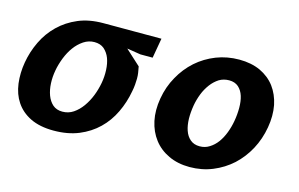

<svg xmlns="http://www.w3.org/2000/svg" viewBox="-76 -741 1451 933"><g transform="rotate(15 650.0 -274.5)"><path d="M20 -168.5Q27 -116 52.5 -78Q79 -38 125.5 -15Q173.5 8.5 243 8.5Q314 8.5 369 -14Q424.5 -37 464 -75.5Q503.5 -113.5 528.5 -166Q553 -217 563.5 -275.5Q567 -292 568.5 -310Q570 -326 570 -340Q570 -356.5 568 -369Q564.5 -390 562.5 -400L486.5 -469.5L555.5 -458.5H617L634.5 -558.5H342.5Q271 -558.5 217 -535.5Q162.5 -512.5 122 -473Q82 -434 57.5 -383Q32.5 -331 23 -275.5Q13.5 -220 20 -168.5ZM176.5 -275.5Q181.5 -305 195 -340.5Q208.5 -374.5 227 -399.5Q245 -424.5 271 -442Q296 -458.5 325 -458.5Q355 -458.5 374 -442.5Q393.5 -425 403 -400Q412.5 -374.5 414 -341.5Q415.5 -308.5 409.5 -275.5Q403 -241 391 -210.5Q378.5 -178.5 359 -151Q340 -124.5 315.5 -108Q291 -91.5 260.5 -91.5Q231 -91.5 212 -108Q193.5 -124.5 183.5 -151Q173.5 -178 172 -210.5Q170.5 -243 176.5 -275.5Z M927 8.5Q988.5 8.5 1042.5 -13.5Q1096 -35.5 1138 -73.5Q1180 -112.5 1207.5 -163.5Q1235.5 -215.5 1246 -276.5Q1256.5 -336.5 1246.5 -389Q1236 -440 1207.5 -478.5Q1179 -516 1133.5 -537.5Q1087.5 -558.5 1027.5 -558.5Q966 -558.5 912 -537.5Q857.5 -516 815 -478.5Q772 -440 744 -389Q715 -338 704.5 -276.5Q694 -215 705 -163.5Q716 -112 745.5 -73.5Q775 -35 821 -13.5Q867.5 8.5 927 8.5ZM1080.5 -264Q1075 -233 1064 -204Q1053 -175 1036.5 -152Q1019.5 -129 997.5 -115.5Q976 -101.5 948.5 -101.5Q919.5 -101.5 901 -117.5Q882.5 -133 873.5 -159.5Q865 -184 864 -218Q863.5 -249.5 869.5 -285.5Q874.5 -315 886.5 -346Q897 -373 915.5 -398Q932.5 -420.5 955 -435Q977.5 -448.5 1005.5 -448.5Q1034 -448.5 1052.5 -432.5Q1070.5 -416 1078.5 -390.5Q1086.5 -365 1086.5 -331Q1086.5 -298 1080.5 -264Z"/></g></svg>

Font: B612
Style: Regular
Weight: 700
Italic angle: -10°
Designer: Nicolas Chauveau, Thomas Paillot, Jonathan Favre-Lamarine, Jean-Luc Vinot
Foundry: AIRBUS
Version: Version 1.008